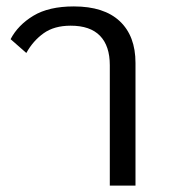

<svg xmlns="http://www.w3.org/2000/svg" viewBox="-20 -578 542 598"><path d="M322 0V-375Q322 -435 291.5 -466.5Q261 -498 200 -498Q149 -498 116 -474.5Q83 -451 62 -413L13 -456Q36 -500 84 -529Q132 -558 210 -558Q304 -558 353 -512Q402 -466 402 -382V0Z"/></svg>

Font: IBM Plex Sans Thai Looped
Style: Regular
Weight: 400
Designer: Mike Abbink, Paul van der Laan, Pieter van Rosmalen, Ben Mitchell, Mark Frömberg
Foundry: Bold Monday
Version: Version 1.1